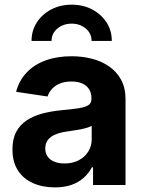

<svg xmlns="http://www.w3.org/2000/svg" viewBox="-20 -790 618 820"><path d="M214.4 10.3Q162.1 10.3 121.1 -7.8Q80.1 -25.9 56.6 -62Q33.2 -98.1 33.2 -151.9Q33.2 -197.3 49.8 -227.8Q66.4 -258.3 95.5 -276.9Q124.5 -295.4 161.4 -305.2Q198.2 -314.9 238.3 -318.8Q285.6 -323.2 314.7 -327.6Q343.8 -332 357.2 -340.8Q370.6 -349.6 370.6 -367.2V-369.6Q370.6 -392.6 360.6 -408.7Q350.6 -424.8 331.5 -433.3Q312.5 -441.9 284.7 -441.9Q256.8 -441.9 236.1 -433.3Q215.3 -424.8 202.1 -410.4Q189 -396 183.1 -377.9L48.8 -397.9Q61.5 -446.3 93.8 -480.2Q126 -514.2 174.8 -532Q223.6 -549.8 285.6 -549.8Q330.6 -549.8 372.1 -539.3Q413.6 -528.8 446 -506.3Q478.5 -483.9 497.3 -449.2Q516.1 -414.6 516.1 -365.7V0H377.4V-75.7H372.6Q359.4 -50.3 337.6 -30.8Q315.9 -11.2 285.4 -0.5Q254.9 10.3 214.4 10.3ZM255.4 -91.8Q290 -91.8 316.2 -105.5Q342.3 -119.1 356.9 -142.6Q371.6 -166 371.6 -194.3V-252.4Q364.7 -248.5 352.1 -244.6Q339.4 -240.7 323.5 -237.5Q307.6 -234.4 292 -232.2Q276.4 -230 263.7 -228Q236.8 -224.1 216.3 -215.6Q195.8 -207 184.6 -192.4Q173.3 -177.7 173.3 -156.2Q173.3 -135.3 183.8 -120.8Q194.3 -106.4 212.9 -99.1Q231.4 -91.8 255.4 -91.8ZM286.1 -770Q335.4 -770 374 -749.5Q412.6 -729 435.1 -694.1Q457.5 -659.2 457.5 -615.2H371.1Q371.1 -647.5 346.2 -668.2Q321.3 -689 286.1 -689Q250.5 -689 225.3 -668.2Q200.2 -647.5 200.2 -615.2H114.7Q114.7 -659.2 137.2 -694.1Q159.7 -729 198.5 -749.5Q237.3 -770 286.1 -770Z"/></svg>

Font: Inter 16pt
Style: Bold
Weight: 700
Version: Version 4.001;git-66647c0bb